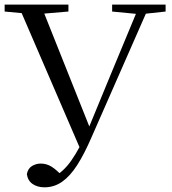

<svg xmlns="http://www.w3.org/2000/svg" viewBox="-21 -748 745 832"><path d="M95.3 6.5Q100.3 -18.3 117.8 -28.7Q135.3 -39.2 155.5 -39.2Q180.7 -39.2 202.2 -25.9Q223.8 -12.6 254 19.9L218.7 41.4L208.5 19.9Q253.6 -2.4 289.2 -54.2Q324.9 -105.9 353.5 -173.7H355.1L460.6 -429.5L584.6 -728H628.3L375.3 -152.4Q343.9 -79.9 313.2 -32.2Q282.5 15.6 248.1 39.6Q213.7 63.7 171.8 63.7Q141.5 63.7 120.5 49.4Q99.5 35.1 95.3 6.5ZM-0.9 -698V-728H275.5V-698L144.3 -686.9H118.7ZM464.9 -698V-728H696.6V-698L597.4 -687.2H576.3ZM329.9 -95.3 57 -728H155.4L371.6 -186Z"/></svg>

Font: Noto Serif KR ExtraLight
Style: Regular
Weight: 200
Designer: Ryoko NISHIZUKA 西塚涼子 (kana & ideographs); Frank Grießhammer (Latin, Greek & Cyrillic); Wenlong ZHANG 张文龙 (bopomofo); San
Foundry: Adobe
Version: Version 2.002-H1;hotconv 1.1.0;makeotfexe 2.6.0